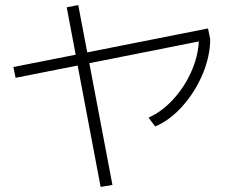

<svg xmlns="http://www.w3.org/2000/svg" viewBox="-20 -736 904 763"><path d="M33.2 -469.7 280.8 -518.6 245.1 -707 291 -715.8 326.7 -527.8 806.6 -623 815.4 -580.1Q814.9 -511.7 784.9 -440.7Q754.9 -369.6 704.8 -313.7Q654.8 -257.8 596.7 -233.4L570.3 -268.6Q622.1 -291.5 667 -339.8Q711.9 -388.2 739.5 -449.7Q767.1 -511.2 770 -571.3L335 -484.9L426.8 -1L379.9 6.8L288.6 -475.6L42 -426.8Z"/></svg>

Font: Pretendard GOV ExtraLight
Style: Regular
Weight: 200
Designer: Base glyphs from Inter by Rasmus Andersson; Hangeul glyphs from Noto Sans CJK(Source Han Sans) by Jang Soo-young and Kan
Foundry: Kil Hyung-jin
Version: Version 1.309